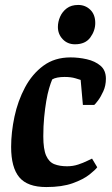

<svg xmlns="http://www.w3.org/2000/svg" viewBox="-20 -745 451 776"><path d="M167 11Q91 11 58 -28.5Q25 -68 25 -151Q25 -210 38.5 -273.5Q52 -337 81 -391.5Q110 -446 155.5 -479.5Q201 -513 265 -513Q298 -513 331 -505.5Q364 -498 386 -479.5Q408 -461 408 -427Q408 -399 397.5 -376Q387 -353 376 -338.5Q365 -324 361 -321H315L306 -422Q303 -423 285 -428.5Q267 -434 241 -434Q225 -434 212 -431.5Q199 -429 191 -424Q185 -410 178.5 -388Q172 -366 167 -336.5Q162 -307 158.5 -271Q155 -235 155 -194Q155 -142 166.5 -116Q178 -90 199.5 -81.5Q221 -73 251 -73Q275 -73 296 -80Q317 -87 332 -94.5Q347 -102 352 -104L373 -69Q366 -59 341.5 -39.5Q317 -20 274 -4.5Q231 11 167 11ZM283 -566Q253 -566 233.5 -586.5Q214 -607 214 -636Q214 -657 223 -677.5Q232 -698 250 -711.5Q268 -725 296 -725Q325 -725 345 -705.5Q365 -686 365 -652Q365 -621 345 -593.5Q325 -566 283 -566Z"/></svg>

Font: Faustina Light
Style: Bold Italic
Weight: 700
Italic angle: -8°
Version: Version 1.200